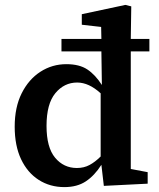

<svg xmlns="http://www.w3.org/2000/svg" viewBox="-20 -750 649 784"><path d="M170 -236Q170 -148 205 -106Q240 -64 294 -64Q323 -64 346 -76.5Q369 -89 391 -111V-369Q343 -413 295 -413Q242 -413 206 -369.5Q170 -326 170 -236ZM583 0 404 9 394 -77Q366 -33 330.5 -9.5Q295 14 243 14Q184 14 138 -15.5Q92 -45 66 -100Q40 -155 40 -233Q40 -312 68.5 -369Q97 -426 145 -457Q193 -488 251 -488Q304 -488 336.5 -466.5Q369 -445 396 -403L394 -540H231V-591H394L393 -640L314 -649V-692L492 -730L516 -724L514 -591H590V-540H514V-60L583 -47Z"/></svg>

Font: Source Serif 4 SmText Semibold
Style: Regular
Weight: 600
Designer: Frank Grießhammer
Foundry: Adobe
Version: Version 4.005;hotconv 1.1.0;makeotfexe 2.6.0